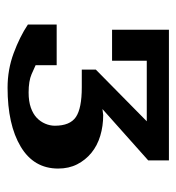

<svg xmlns="http://www.w3.org/2000/svg" viewBox="1 -846 477 520"><g transform="rotate(90 240.0 -586.5)"><path d="M231 -425Q255 -425 272 -431Q289 -437 299.5 -447Q310 -457 315.5 -470Q321 -483 321 -496Q321 -537 297.5 -553Q274 -569 217 -569H169V-607L309 -745H145V-651H61V-805H415V-749L268 -618V-624L292 -627Q322 -627 348.5 -619Q375 -611 394.5 -595Q414 -579 425.5 -556.5Q437 -534 437 -505Q437 -439 377.5 -403.5Q318 -368 218 -368Q169 -368 124.5 -384.5Q80 -401 47 -423V-501H157V-444Q163 -441 181.5 -433Q200 -425 231 -425Z"/></g></svg>

Font: PT Serif Caption
Style: Semibold
Weight: 600
Designer: A.Korolkova, O.Umpeleva, V.Yefimov
Foundry: ParaType Ltd
Version: Version 1.00;May 2, 2020;FontCreator 12.0.0.2544 64-bit